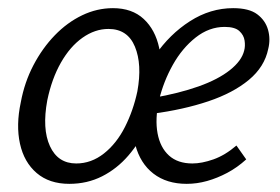

<svg xmlns="http://www.w3.org/2000/svg" viewBox="-20 -443 687 471"><path d="M150 8Q101 8 70 -18.5Q39 -45 29 -90.5Q19 -136 31 -192Q40 -241 62 -283Q84 -325 114.5 -356.5Q145 -388 181.5 -405.5Q218 -423 257 -423Q304 -423 332.5 -396.5Q361 -370 370.5 -325.5Q380 -281 369 -223Q361 -177 342 -135.5Q323 -94 295 -61.5Q267 -29 230.5 -10.5Q194 8 150 8ZM167 -42Q204 -42 235 -66.5Q266 -91 286.5 -131.5Q307 -172 317 -219Q329 -285 311 -328.5Q293 -372 246 -372Q213 -372 182.5 -350.5Q152 -329 129.5 -289.5Q107 -250 96 -197Q83 -127 102.5 -84.5Q122 -42 167 -42ZM438 8Q389 8 356.5 -17Q324 -42 312 -87.5Q300 -133 312 -192Q325 -255 360.5 -307Q396 -359 446 -391Q496 -423 552 -423Q591 -423 611 -408Q631 -393 637.5 -370Q644 -347 638 -323Q629 -279 590.5 -247Q552 -215 491 -194.5Q430 -174 354 -164L356 -203Q419 -214 467 -231Q515 -248 544 -271Q573 -294 579 -319Q582 -330 580 -343.5Q578 -357 567 -367Q556 -377 531 -377Q493 -377 460 -351Q427 -325 404 -284Q381 -243 370 -197Q360 -151 366.5 -116Q373 -81 394.5 -61.5Q416 -42 452 -42Q475 -42 503.5 -52Q532 -62 560 -86L584 -52Q562 -32 537.5 -19Q513 -6 488 1Q463 8 438 8Z"/></svg>

Font: Ysabeau Infant
Style: Italic
Weight: 400
Italic angle: -12°
Designer: Christian Thalmann (Catharsis Fonts)
Version: Version 2.001;gftools[0.9.30]; featfreeze: ss01,ss02,lnum